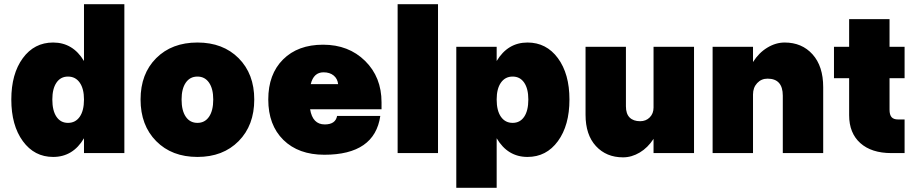

<svg xmlns="http://www.w3.org/2000/svg" viewBox="-20 -720 4297 903"><path d="M564.9 -700.2V0H375V-69.8Q323.2 18.1 230 18.1Q141.6 18.1 87.4 -56.2Q33.2 -130.4 33.2 -252Q33.2 -372.6 87.2 -446.3Q141.1 -520 230 -520Q322.8 -520 375 -433.1V-700.2ZM226.1 -252Q226.1 -199.7 245.6 -170.9Q265.1 -142.1 299.8 -142.1Q335 -142.1 355 -170.9Q375 -199.7 375 -252Q375 -302.7 355 -331.3Q335 -359.9 299.8 -359.9Q265.1 -359.9 245.6 -331.3Q226.1 -302.7 226.1 -252Z M641.1 -252Q641.1 -373 714.6 -446.5Q788.1 -520 908.7 -520Q1028.8 -520 1102.3 -446.3Q1175.8 -372.6 1175.8 -252Q1175.8 -130.4 1102.3 -56.2Q1028.8 18.1 908.7 18.1Q788.1 18.1 714.6 -56.2Q641.1 -130.4 641.1 -252ZM982.9 -252Q982.9 -302.7 963.1 -331.3Q943.4 -359.9 908.7 -359.9Q873.5 -359.9 853.8 -331.3Q834 -302.7 834 -252Q834 -199.7 853.8 -170.9Q873.5 -142.1 908.7 -142.1Q943.4 -142.1 963.1 -170.9Q982.9 -199.7 982.9 -252Z M1241.7 -252Q1241.7 -371.1 1311.3 -440.4Q1380.9 -509.8 1499.5 -509.8Q1619.6 -509.8 1697 -433.6Q1774.4 -357.4 1774.4 -238.8V-206.1H1438.5Q1450.2 -134.8 1507.3 -134.8Q1558.1 -134.8 1565.4 -174.8H1768.6Q1742.2 7.8 1505.4 7.8Q1383.8 7.8 1312.7 -62Q1241.7 -131.8 1241.7 -252ZM1501.5 -379.9Q1455.1 -379.9 1441.4 -324.2H1570.3Q1567.4 -350.1 1549.1 -365Q1530.8 -379.9 1501.5 -379.9Z M1850.1 -700.2H2040V0H1850.1Z M2126 -500H2315.9V-433.1Q2368.2 -520 2460.9 -520Q2549.8 -520 2604 -446.3Q2658.2 -372.6 2658.2 -252Q2658.2 -130.4 2604 -56.2Q2549.8 18.1 2460.9 18.1Q2367.7 18.1 2315.9 -69.8V163.1H2126ZM2464.8 -252Q2464.8 -302.7 2445.3 -331.3Q2425.8 -359.9 2391.1 -359.9Q2356 -359.9 2335.9 -331.3Q2315.9 -302.7 2315.9 -252Q2315.9 -199.7 2335.9 -170.9Q2356 -142.1 2391.1 -142.1Q2425.8 -142.1 2445.3 -170.9Q2464.8 -199.7 2464.8 -252Z M2923.8 -220.2Q2923.8 -184.6 2941.4 -167.2Q2959 -149.9 2990.7 -149.9Q3018.1 -149.9 3035.9 -168Q3053.7 -186 3053.7 -213.9V-500H3244.1V0H3053.7V-66.9Q3026.9 -25.4 2988.8 -2.7Q2950.7 20 2910.2 20Q2831.5 20 2782.7 -33Q2733.9 -85.9 2733.9 -180.2V-500H2923.8Z M3661.6 -270Q3661.6 -350.1 3589.8 -350.1Q3560.5 -350.1 3541 -329.1Q3521.5 -308.1 3521.5 -275.9V0H3331.5V-500H3521.5V-428.2Q3548.8 -471.7 3588.6 -495.8Q3628.4 -520 3670.4 -520Q3751.5 -520 3801.5 -464.4Q3851.6 -408.7 3851.6 -310.1V0H3661.6Z M4234.4 -158.2V0H4172.4Q4078.6 0 4026.1 -47.1Q3973.6 -94.2 3973.6 -178.2V-352.1H3902.3V-500H3973.6V-629.9H4163.6V-500H4234.4V-352.1H4163.6V-204.1Q4163.6 -180.2 4173.1 -169.2Q4182.6 -158.2 4203.6 -158.2Z"/></svg>

Font: Overused Grotesk Black
Style: Regular
Weight: 900
Version: Version 0.002